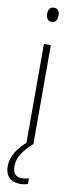

<svg xmlns="http://www.w3.org/2000/svg" viewBox="-104 -759 401 1010"><g transform="rotate(10 97.0 -254.0)"><path d="M99 -726Q115 -726 122 -715Q129 -704 129 -689Q129 -671 121 -660.5Q113 -650 98 -650Q83 -650 75.5 -661Q68 -672 68 -688Q68 -704 75 -715Q82 -726 99 -726ZM116 -529V0H79V-529ZM38 131Q38 187 86 187Q97 187 107.5 185Q118 183 124 181V211Q117 214 106 216Q95 218 82 218Q45 218 24 197Q3 176 3 137Q3 98 26 60.5Q49 23 90 -10L115 0Q78 33 58 64.5Q38 96 38 131Z"/></g></svg>

Font: Noto Sans Arabic Cond ExtLt
Style: Regular
Weight: 200
Width: 3
Designer: Monotype Design Team, Nadine Chahine, Nizar Qandah and Khaled Hosny
Foundry: Monotype Imaging Inc.
Version: Version 2.012; ttfautohint (v1.8.4.7-5d5b)